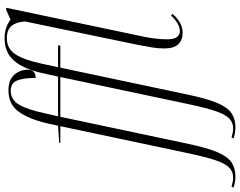

<svg xmlns="http://www.w3.org/2000/svg" viewBox="-265 -685 1050 840"><g transform="rotate(-90 260.0 -265.0)"><path d="M-92 240Q-105 240 -118 237.5Q-131 235 -140 232L-137 223Q-130 225 -118.5 227.5Q-107 230 -97 230Q-72 230 -54.5 214Q-37 198 -22.5 157Q-8 116 8 41L128 -526H55V-531L130 -536L140 -582Q159 -664 191.5 -708.5Q224 -753 284 -753Q331 -753 353 -727.5Q375 -702 375 -669Q375 -634 339 -634Q339 -688 327.5 -715.5Q316 -743 283 -743Q242 -743 220.5 -704Q199 -665 184 -592L171 -536H345L359 -600Q377 -684 413 -727Q449 -770 513 -770Q539 -770 559.5 -762.5Q580 -755 594 -744L637 -763H646L525 -187Q517 -153 512.5 -120.5Q508 -88 508 -59Q508 -29 518 -16Q528 -3 544 -3Q562 -3 580.5 -15Q599 -27 612 -42L619 -35Q602 -15 581 -3Q560 9 535 9Q505 9 486.5 -10Q468 -29 468 -72Q468 -99 473 -128Q478 -157 485 -193L586 -680Q584 -718 567 -739Q550 -760 513 -760Q467 -760 442.5 -722.5Q418 -685 402 -610L386 -536H482L480 -526H384L266 32Q248 117 229 161.5Q210 206 184.5 223Q159 240 123 240Q109 240 96.5 237.5Q84 235 75 232L78 223Q85 225 96.5 227.5Q108 230 118 230Q143 230 160.5 214Q178 198 192.5 157Q207 116 223 41L343 -526H169L51 32Q33 117 14 161.5Q-5 206 -30.5 223Q-56 240 -92 240Z"/></g></svg>

Font: Noto Serif Display Condensed ExtraLight
Style: Italic
Weight: 200
Width: 3
Italic angle: -12°
Designer: Monotype Design Team
Foundry: Monotype Imaging Inc.
Version: Version 2.009